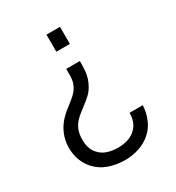

<svg xmlns="http://www.w3.org/2000/svg" viewBox="-176 -649 876 953"><g transform="rotate(-30 262.0 -172.5)"><path d="M312.7 -343.7V-331.5Q312.3 -304 310.7 -286.2Q309 -268.3 303.8 -250.5Q298.5 -232.7 289 -215Q276.5 -191.5 259.1 -174.8Q241.7 -158.2 212.8 -136.8Q195.8 -124 183.6 -113.9Q171.3 -103.8 160.7 -92.3Q142.5 -71.5 135.2 -48.9Q128 -26.3 128 1.7Q128 52.7 153.7 81.7Q172.5 104.3 200.7 114.2Q229 124 263 124Q295 124 321.7 114.9Q348.3 105.8 365.3 88.3Q382 72.8 390 50.7Q398 28.5 397.7 2.3H473.7Q471.7 44 455.9 81.2Q440.2 118.5 411.7 143Q383.2 168.8 344.3 181.8Q305.5 194.7 263.7 194.7Q212.3 194.7 168.9 179Q125.5 163.3 96.7 130.7Q73.5 105.2 61.7 72.4Q50 39.7 50 2.3Q50 -38.3 65.3 -74.8Q80.7 -111.2 109 -140.3Q118 -149.8 128.7 -159Q139.5 -168.2 153.8 -178.8Q178.7 -197.7 194.5 -212.4Q210.3 -227.2 219.3 -243.7Q229.5 -262 232.2 -278.8Q235 -295.7 234.7 -323.2V-343.7ZM312.3 -540V-442H234.7V-540Z"/></g></svg>

Font: Manrope
Style: Regular
Weight: 400
Designer: Mikhail Sharanda
Foundry: Mikhail Sharanda
Version: Version 4.503